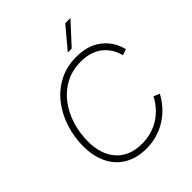

<svg xmlns="http://www.w3.org/2000/svg" viewBox="-247 -1043 1194 1194"><g transform="rotate(-45 349.5 -446.5)"><path d="M339 8Q277 8 227.5 -12Q178 -32 143.5 -69.5Q109 -107 90.5 -160Q72 -213 72 -280Q72 -362 96.5 -438Q121 -514 167.5 -574Q214 -634 281.5 -669.5Q349 -705 434 -705Q537 -705 602 -654Q667 -603 687 -520L647 -507Q629 -579 574.5 -621.5Q520 -664 434 -664Q357 -664 297.5 -632Q238 -600 197 -545.5Q156 -491 135 -422.5Q114 -354 114 -280Q114 -166 174 -99.5Q234 -33 341 -33Q428 -33 495 -75Q562 -117 601 -192L640 -175Q595 -90 516 -41Q437 8 339 8ZM417 -761 534 -901H580L451 -761Z"/></g></svg>

Font: Hanken Grotesk ExtraLight
Style: Italic
Weight: 250
Italic angle: -8°
Designer: Alfredo Marco Pradil
Foundry: Hanken Design Co.
Version: Version 3.013